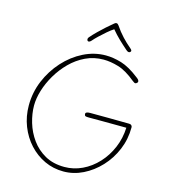

<svg xmlns="http://www.w3.org/2000/svg" viewBox="-142 -1114 1108 1246"><g transform="rotate(15 411.5 -490.5)"><path d="M701 -694Q712 -686 715.5 -680.5Q719 -675 719 -670Q719 -666 716 -662.5Q713 -659 709.5 -657Q706 -655 702 -655Q699 -655 695 -657.5Q691 -660 684 -665Q620 -718 566.5 -734Q513 -750 466 -750Q401 -750 345.5 -723.5Q290 -697 246 -653Q202 -609 170.5 -555.5Q139 -502 122.5 -447.5Q106 -393 106 -346Q106 -291 123.5 -232Q141 -173 177 -123Q213 -73 268 -42Q323 -11 399 -11Q461 -11 518 -38Q575 -65 620 -113.5Q665 -162 692 -225.5Q719 -289 722 -361Q687 -361 641.5 -361.5Q596 -362 551 -362Q506 -362 470 -362Q453 -362 447 -364.5Q441 -367 440 -376Q439 -385 446.5 -389Q454 -393 470 -393Q533 -393 593.5 -392.5Q654 -392 733 -391Q743 -391 748.5 -385.5Q754 -380 754 -372Q754 -292 724.5 -221.5Q695 -151 644.5 -97Q594 -43 531 -12Q468 19 400 19Q332 19 273 -8.5Q214 -36 169 -85Q124 -134 98.5 -199Q73 -264 73 -338Q73 -425 106 -504Q139 -583 195.5 -645.5Q252 -708 324 -744Q396 -780 473 -780Q523 -780 578 -763.5Q633 -747 701 -694ZM361 -852Q354 -843 346.5 -839.5Q339 -836 333 -841Q329 -846 329.5 -853Q330 -860 337 -867Q355 -888 378 -910.5Q401 -933 425 -954.5Q449 -976 470 -993Q473 -996 477 -998Q481 -1000 485 -1000Q490 -1000 493.5 -997Q497 -994 501 -989Q526 -952 554.5 -921.5Q583 -891 611 -868Q622 -859 623.5 -853.5Q625 -848 620 -843Q615 -838 608 -839Q601 -840 592 -848Q561 -875 534 -901Q507 -927 481 -958Q463 -947 438.5 -926Q414 -905 392.5 -884.5Q371 -864 361 -852Z"/></g></svg>

Font: Playpen Sans Thin
Style: Regular
Weight: 250
Designer: Laura Meseguer, Veronika Burian, José Scaglione
Foundry: TypeTogether
Version: Version 1.001